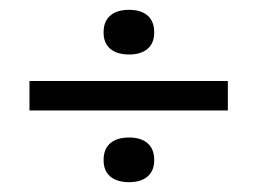

<svg xmlns="http://www.w3.org/2000/svg" viewBox="-20 -515 524 391"><path d="M40 -350V-290H444V-350ZM191 -188C191 -161 209 -144 243 -144C276 -144 294 -161 294 -188V-190C294 -218 276 -235 243 -235C209 -235 191 -218 191 -190ZM191 -448C191 -421 209 -404 243 -404C276 -404 294 -421 294 -448V-450C294 -478 276 -495 243 -495C209 -495 191 -478 191 -450Z"/></svg>

Font: LT Wave Light
Style: Regular
Weight: 300
Designer: Daniel Lyons
Version: Version 2.5 (Glyphs App)